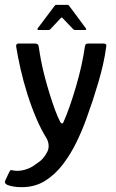

<svg xmlns="http://www.w3.org/2000/svg" viewBox="-44 -652 480 794"><path d="M148 -81Q126 -116 106 -163Q86 -210 69.5 -262Q53 -314 41.5 -364.5Q30 -415 23 -458Q21 -472 32 -472H101Q108 -472 112 -468.5Q116 -465 117 -454Q120 -432 126 -400.5Q132 -369 141.5 -333Q151 -297 162 -261.5Q173 -226 184 -196.5Q195 -167 205 -148Q209 -141 213 -141.5Q217 -142 218 -146Q230 -172 243.5 -210.5Q257 -249 270 -293Q283 -337 292.5 -380Q302 -423 307 -459Q308 -467 311.5 -469.5Q315 -472 322 -472H383Q390 -472 393.5 -469.5Q397 -467 395 -457Q390 -420 382 -385Q374 -350 363.5 -314Q353 -278 340 -238Q329 -205 312.5 -159Q296 -113 272.5 -64.5Q249 -16 217 26.5Q185 69 143 95.5Q101 122 46 122Q27 122 12.5 119.5Q-2 117 -13 113Q-28 106 -22 94L-5 58Q-2 52 1.5 51.5Q5 51 11 53Q33 57 58.5 50Q84 43 104 27Q123 15 133.5 3Q144 -9 152 -25Q158 -37 157 -52Q156 -67 148 -81ZM115 -528Q112 -528 111 -530.5Q110 -533 112 -535L182 -628Q184 -632 189 -632H235Q240 -632 242 -628L311 -535Q313 -533 312.5 -530.5Q312 -528 308 -528H266Q262 -528 259 -531L215 -577Q211 -582 207 -577L164 -531Q162 -528 157 -528Z"/></svg>

Font: Glory Medium
Style: Regular
Weight: 500
Designer: Robert Leuschke
Foundry: Robert Leuschke
Version: Version 1.011